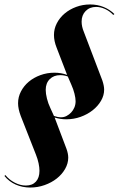

<svg xmlns="http://www.w3.org/2000/svg" viewBox="-72 -729 533 861"><path d="M9 -266Q9 -294 22 -319Q35 -344 57 -362.5Q79 -381 109 -392Q139 -403 172 -403Q187 -403 201.5 -400.5Q216 -398 229 -393L182 -515Q170 -545 170 -572Q170 -600 183 -625Q196 -650 218 -668.5Q240 -687 269.5 -698Q299 -709 332 -709Q365 -709 393 -697.5Q421 -686 441 -666L436 -662Q420 -679 399.5 -688.5Q379 -698 359 -698Q330 -698 312 -679.5Q294 -661 294 -632Q294 -610 304 -586L387 -368Q395 -344 395 -327Q395 -301 381 -277Q367 -253 343.5 -234.5Q320 -216 289.5 -205Q259 -194 225 -194Q199 -194 173 -202L226 -62Q234 -40 234 -22Q234 4 220 28.5Q206 53 182.5 71.5Q159 90 128 101Q97 112 64 112Q28 112 -2 98.5Q-32 85 -52 60L-48 56Q-31 77 -6 90Q19 103 44 103Q73 103 89 85.5Q105 68 105 37Q105 22 101 3Q97 -16 89 -36L21 -209Q9 -241 9 -266ZM133 -326Q133 -309 138.5 -287Q144 -265 154 -244L170 -209Q187 -203 202 -203Q215 -203 226.5 -209Q238 -215 247 -224.5Q256 -234 261.5 -247Q267 -260 267 -275Q267 -289 262 -309Q257 -329 248 -349L232 -386Q216 -392 198 -392Q169 -392 151 -374Q133 -356 133 -326Z"/></svg>

Font: Moniqa Black Ita Display
Style: Italic
Weight: 900
Italic angle: -10°
Designer: Rajesh Rajput
Foundry: Rajesh Rajput
Version: Version 1.000